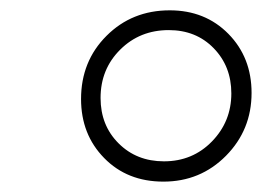

<svg xmlns="http://www.w3.org/2000/svg" viewBox="-20 -744 505 370"><path d="M294.9 -394Q225.1 -394 180.7 -439.5Q136.2 -484.9 136.2 -553.2Q136.2 -626 185.3 -675Q234.4 -724.1 307.1 -724.1Q375.5 -724.1 420.2 -678.7Q464.8 -633.3 464.8 -564.9Q464.8 -493.7 415.5 -443.8Q366.2 -394 294.9 -394ZM173.8 -555.2Q173.8 -502.4 208.5 -467.8Q243.2 -433.1 295.9 -433.1Q351.1 -433.1 388.4 -471.4Q425.8 -509.8 425.8 -564Q425.8 -616.2 391.8 -651.1Q357.9 -686 305.2 -686Q249.5 -686 211.7 -648.4Q173.8 -610.8 173.8 -555.2Z"/></svg>

Font: Nyght Serif Medium Italic
Style: Regular
Weight: 500
Italic angle: -16°
Designer: Maksym Kobuzan
Version: Version 0.410;Glyphs 3.1.2 (3151)